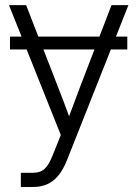

<svg xmlns="http://www.w3.org/2000/svg" viewBox="-20 -536 543 760"><path d="M483.9 -391.1H439L488.3 -515.6H421.4L373.5 -391.1H131.8L83.5 -515.6H15.6L65.4 -391.1H19.5V-340.3H85.4L220.7 -1.5L189 77.6C168 130.4 148.9 147.9 110.4 147.9H62.5V204.1H110.4C174.8 204.1 215.8 171.4 245.1 98.1L418.9 -340.3H483.9ZM151.9 -340.3H354L300.3 -200.7C284.2 -158.7 268.6 -117.2 253.4 -75.7C238.3 -117.2 222.7 -158.7 206.1 -200.7Z"/></svg>

Font: Raveo Display Display Light
Style: Regular
Weight: 300
Designer: Jakub Foglar, Rasmus Andersson (Inter)
Foundry: Jakubfoglar.com
Version: Version 1.100;Glyphs 3.2.3 (3260)